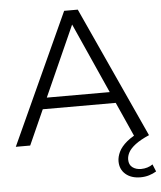

<svg xmlns="http://www.w3.org/2000/svg" viewBox="-60 -752 857 1024"><g transform="rotate(-5 368.0 -240.0)"><path d="M2 0 322 -700H395L715 0H637L343 -657H373L79 0ZM128 -187 150 -247H557L579 -187ZM651 220Q601 220 571 194Q541 168 541 125Q541 101 553.5 74.5Q566 48 597 22Q628 -4 682 -27L715 0Q667 21 640.5 41.5Q614 62 603.5 81.5Q593 101 593 120Q593 148 611.5 162Q630 176 658 176Q675 176 691.5 171Q708 166 720 157L736 196Q718 207 696.5 213.5Q675 220 651 220Z"/></g></svg>

Font: MOST Montserrat
Style: Regular
Weight: 400
Designer: Julieta Ulanovsky
Foundry: Julieta Ulanovsky
Version: Version 8.000;March 11, 2024;FontCreator 15.0.0.2926 64-bit